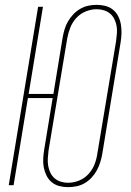

<svg xmlns="http://www.w3.org/2000/svg" viewBox="-20 -763 540 791"><path d="M260 8Q242 8 224.5 3.5Q207 -1 193.5 -12Q180 -23 172 -39Q164 -55 160.5 -72.5Q157 -90 158 -108.5Q159 -127 162 -146L197 -359H95L36 0H16L137 -735H157L98 -376H200L238 -608Q241 -625 246 -642Q251 -659 260 -674.5Q269 -690 281.5 -703.5Q294 -717 310.5 -726.5Q327 -736 344 -739.5Q361 -743 378 -743Q397 -743 414.5 -738.5Q432 -734 445.5 -723Q459 -712 467 -696Q475 -680 478 -662.5Q481 -645 480.5 -626.5Q480 -608 477 -589L401 -127Q398 -110 392.5 -93Q387 -76 378.5 -60.5Q370 -45 357.5 -31.5Q345 -18 329 -8.5Q313 1 295 4.5Q277 8 260 8ZM260 -10Q283 -10 305.5 -19Q328 -28 344.5 -46Q361 -64 369.5 -86Q378 -108 381 -130L458 -592Q460 -608 461.5 -624Q463 -640 460.5 -655Q458 -670 451.5 -683.5Q445 -697 434 -706.5Q423 -716 408.5 -720.5Q394 -725 378 -725Q356 -725 333.5 -716Q311 -707 294.5 -689Q278 -671 269.5 -649Q261 -627 257 -605L180 -143Q178 -127 177 -111Q176 -95 178.5 -80Q181 -65 187.5 -51.5Q194 -38 205 -28.5Q216 -19 230.5 -14.5Q245 -10 260 -10Z"/></svg>

Font: Iosevka Thin
Style: Italic
Weight: 100
Italic angle: -9°
Monospace: yes
Designer: Belleve Invis
Foundry: Belleve Invis
Version: Version 32.5.0; ttfautohint (v1.8.4)